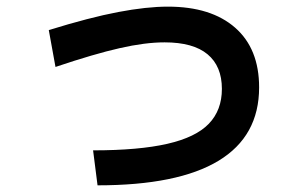

<svg xmlns="http://www.w3.org/2000/svg" viewBox="-20 -592 920 573"><path d="M257.8 -143.3Q394.4 -143.3 479.4 -162.8Q564.4 -182.2 603.3 -222.8Q642.2 -263.3 642.2 -326.7Q642.2 -394.4 599.4 -430Q556.7 -465.6 471.1 -465.6Q413.3 -465.6 337.2 -448.3Q261.1 -431.1 145.6 -392.2L125.6 -502.2Q247.8 -540 332.8 -556.1Q417.8 -572.2 481.1 -572.2Q610 -572.2 681.7 -509.4Q753.3 -446.7 753.3 -331.1Q753.3 -185.6 632.2 -112.2Q511.1 -38.9 271.1 -38.9Z"/></svg>

Font: Paperlogy 6 SemiBold
Style: Regular
Weight: 600
Designer: redesigned by Lee Juim, glyphs from Gmarket Sans & Montserrat
Foundry: PT&
Version: Version 1.001